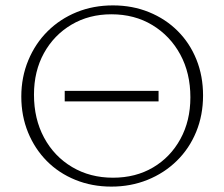

<svg xmlns="http://www.w3.org/2000/svg" viewBox="-20 -685 832 712"><path d="M393 7Q321 7 259.5 -18Q198 -43 153.5 -88Q109 -133 84 -194Q59 -255 59 -327Q59 -399 85 -461.5Q111 -524 157 -569.5Q203 -615 264.5 -640Q326 -665 399 -665Q471 -665 532.5 -640Q594 -615 639 -570Q684 -525 708.5 -464Q733 -403 733 -331Q733 -258 707.5 -196Q682 -134 635.5 -88.5Q589 -43 527 -18Q465 7 393 7ZM399 -26Q483 -26 547.5 -64Q612 -102 649 -169.5Q686 -237 686 -324Q686 -414 648.5 -483Q611 -552 545 -592Q479 -632 393 -632Q310 -632 245 -593.5Q180 -555 143 -488Q106 -421 106 -334Q106 -244 143.5 -174.5Q181 -105 247.5 -65.5Q314 -26 399 -26ZM220 -309V-348H568V-309Z"/></svg>

Font: Ysabeau SC ExtraLight
Style: Regular
Weight: 250
Designer: Christian Thalmann (Catharsis Fonts)
Version: Version 2.001;gftools[0.9.30]; featfreeze: smcp